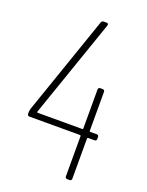

<svg xmlns="http://www.w3.org/2000/svg" viewBox="-134 -769 643 837"><g transform="rotate(20 187.5 -350.0)"><path d="M348 -218V-210Q348 -200 338 -200H309Q305 -200 305 -196V-10Q305 0 295 0H285Q275 0 275 -10V-196Q275 -200 271 -200H37Q27 -200 27 -210V-220Q27 -224 29 -232L188 -692Q191 -700 200 -700H212Q223 -700 220 -689L62 -233Q61 -231 62 -229.5Q63 -228 65 -228H271Q275 -228 275 -232V-412Q275 -422 285 -422H295Q305 -422 305 -412V-232Q305 -228 309 -228H338Q348 -228 348 -218Z"/></g></svg>

Font: Barlow Condensed Thin
Style: Regular
Weight: 250
Width: 3
Designer: Jeremy Tribby
Foundry: Tribby Type
Version: Version 1.408